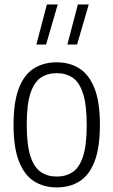

<svg xmlns="http://www.w3.org/2000/svg" viewBox="-20 -828 507 858"><path d="M233.5 9.5Q175 9.5 131.8 -18.2Q88.5 -46 64.5 -107.5Q40.5 -169 40.5 -270Q40.5 -371.5 64 -433Q87.5 -494.5 131 -522Q174.5 -549.5 233.5 -549.5Q292 -549.5 335.2 -521.8Q378.5 -494 402.5 -432.8Q426.5 -371.5 426.5 -270.5Q426.5 -169 403 -107.5Q379.5 -46 336.2 -18.2Q293 9.5 233.5 9.5ZM233.5 -39Q274.5 -39 304.8 -59.2Q335 -79.5 351.2 -129.2Q367.5 -179 367.5 -268.5Q367.5 -359.5 351 -410.2Q334.5 -461 304.5 -481Q274.5 -501 233.5 -501Q192.5 -501 162.5 -481Q132.5 -461 116 -411.2Q99.5 -361.5 99.5 -272Q99.5 -181 115.8 -130.5Q132 -80 162.2 -59.5Q192.5 -39 233.5 -39ZM281 -629 328 -808H376.5L324.5 -629ZM142.5 -629 189.5 -808H238L186 -629Z"/></svg>

Font: Encode Sans Condensed Condensed Light
Style: Regular
Weight: 300
Width: 3
Designer: Multiple Designers
Foundry: Impallari Type
Version: Version 3.000; ttfautohint (v1.8.3) -l 8 -r 50 -G 200 -x 14 